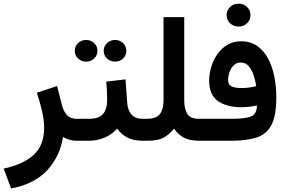

<svg xmlns="http://www.w3.org/2000/svg" viewBox="-39 -780 1594 1064"><path d="M390.6 0Q364.7 0 344 -6.3Q323.2 -12.7 310.1 -21Q293.9 85 223.9 162.1Q153.8 239.3 22.5 264.6L-18.6 154.3Q92.3 130.4 148.9 76.9Q205.6 23.4 205.6 -71.8Q205.6 -115.2 193.4 -167Q181.2 -218.8 165 -266.1L277.3 -303.2L304.7 -195.8Q314 -161.1 332.8 -141.4Q351.6 -121.6 385.3 -121.6H403.3V0Z M535.6 -498.5Q535.6 -523.9 554.2 -541.3Q572.8 -558.6 598.6 -558.6Q625 -558.6 643.1 -541.3Q661.1 -523.9 661.1 -498.5Q661.1 -473.1 643.1 -455.8Q625 -438.5 598.6 -438.5Q572.8 -438.5 554.2 -455.8Q535.6 -473.1 535.6 -498.5ZM375.5 -498.5Q375.5 -523.9 393.8 -541.3Q412.1 -558.6 438.5 -558.6Q464.4 -558.6 482.7 -541.3Q501 -523.9 501 -498.5Q501 -473.1 482.7 -455.8Q464.4 -438.5 438.5 -438.5Q412.1 -438.5 393.8 -455.8Q375.5 -473.1 375.5 -498.5ZM384.3 -121.6H452.6Q509.3 -121.6 532 -148.2Q554.7 -174.8 554.7 -227.1Q554.7 -253.9 553.5 -278.8Q552.2 -303.7 549.8 -327.6L656.7 -340.3L666 -210.4Q668.5 -169.9 689.2 -145.8Q710 -121.6 752 -121.6H761.7V0H751Q700.2 0 666 -18.3Q631.8 -36.6 610.4 -67.4Q582 -34.7 540.5 -17.3Q499 0 452.6 0H384.3Z M867.2 -226.1V-685.1H981.9V-225.6Q981.9 -176.8 998.8 -149.2Q1015.6 -121.6 1064.5 -121.6H1079.1V0H1065.4Q1012.2 0 980.2 -17.1Q948.2 -34.2 925.3 -66.9Q899.9 -35.2 868.4 -17.6Q836.9 0 776.9 0H743.7V-121.6H774.4Q828.1 -121.6 847.7 -148.7Q867.2 -175.8 867.2 -226.1Z M1216.8 -696.3Q1216.8 -723.1 1236.1 -741.5Q1255.4 -759.8 1283.2 -759.8Q1310.5 -759.8 1329.8 -741.5Q1349.1 -723.1 1349.1 -696.3Q1349.1 -669.4 1329.8 -651.1Q1310.5 -632.8 1283.2 -632.8Q1255.4 -632.8 1236.1 -651.1Q1216.8 -669.4 1216.8 -696.3ZM1246.1 -121.6Q1315.9 -121.6 1350.1 -133.8Q1384.3 -146 1384.8 -195.8Q1344.2 -186 1299.3 -186Q1214.4 -186 1167.2 -221.2Q1120.1 -256.3 1120.1 -332.5Q1120.1 -371.1 1131.8 -409.9Q1143.6 -448.7 1166.3 -480.7Q1189 -512.7 1221.7 -532Q1254.4 -551.3 1296.4 -551.3Q1350.1 -551.3 1387.5 -524.4Q1424.8 -497.6 1448 -452.9Q1471.2 -408.2 1481.7 -353Q1492.2 -297.9 1492.2 -240.7Q1492.2 -140.6 1466.1 -88.9Q1439.9 -37.1 1384.5 -18.6Q1329.1 0 1240.2 0H1061.5V-121.6ZM1300.8 -292Q1339.4 -292 1380.9 -302.7Q1377 -330.6 1367.2 -360.8Q1357.4 -391.1 1340.1 -412.4Q1322.8 -433.6 1295.4 -433.6Q1271.5 -433.6 1255.9 -418Q1240.2 -402.3 1232.7 -380.1Q1225.1 -357.9 1225.1 -337.4Q1225.1 -309.1 1245.8 -300.5Q1266.6 -292 1300.8 -292Z"/></svg>

Font: Vazirmatn RD SemiBold
Style: Regular
Weight: 600
Designer: Saber Rastikerdar
Foundry: Saber Rastikerdar
Version: Version 32.102